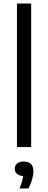

<svg xmlns="http://www.w3.org/2000/svg" viewBox="-20 -828 271 1081"><path d="M75.5 0V-808H155.5V0ZM89.5 233Q99 211.5 103.8 194.8Q108.5 178 110.5 163Q87 161.5 75 150.5Q63 139.5 63 122Q63 104 76 92.8Q89 81.5 114 81.5Q168 81.5 168 136.5Q168 157.5 160.5 183.8Q153 210 139.5 233Z"/></svg>

Font: Encode Sans
Style: Regular
Weight: 400
Designer: Multiple Designers
Foundry: Impallari Type
Version: Version 3.002; ttfautohint (v1.8.3) -l 8 -r 50 -G 200 -x 14 